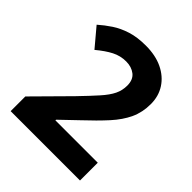

<svg xmlns="http://www.w3.org/2000/svg" viewBox="-199 -852 979 979"><g transform="rotate(45 290.5 -362.0)"><path d="M537.1 0H37V-105.9L216.1 -287Q270.1 -342.8 303.1 -380Q336.2 -417.1 350.9 -447.5Q365.6 -477.9 365.6 -512.5Q365.6 -555.1 339.5 -575.5Q313.3 -595.9 274.4 -595.9Q233.4 -595.9 197.2 -577.3Q161.1 -558.7 118.3 -523L35.3 -621.7Q65.7 -648.7 101 -672Q136.4 -695.3 181.7 -709.6Q226.9 -724 287.8 -724Q358.5 -724 409.5 -699.5Q460.6 -674.9 488.9 -631.5Q517.2 -588.1 517.2 -530.9Q517.2 -471.3 494.5 -422.6Q471.8 -373.9 428.1 -325.8Q384.4 -277.7 321.4 -218.8L231.6 -132.8V-128.2H537.1Z"/></g></svg>

Font: Noto Sans Khmer
Style: Regular
Weight: 400
Designer: Danh Hong and the Monotype Design Team
Foundry: Monotype Imaging Inc.
Version: Version 2.003